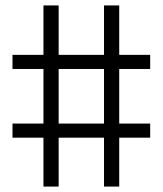

<svg xmlns="http://www.w3.org/2000/svg" viewBox="-20 -687 600 707"><path d="M533 -180H419V0H363V-180H196V0H140V-180H26V-232H140V-433H26V-485H140V-667H196V-485H363V-667H419V-485H533V-433H419V-232H533ZM363 -232V-433H196V-232Z"/></svg>

Font: Titillium Web[RUS by Daymarius]
Style: Regular
Weight: 300
Designer: Cyrillization by Daymarius
Foundry: Cyrillization by Daymarius
Version: Version 1.002 September 12, 2018